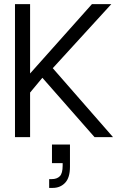

<svg xmlns="http://www.w3.org/2000/svg" viewBox="-20 -670 586 938"><path d="M53.2 -649.9H127V-311L429.2 -649.9H523.9L237.8 -336.9L532.2 0H441.9L187 -290L127 -217.8V0H53.2ZM233.9 36.1H321.8V145Q321.8 198.2 298.1 223.1Q274.4 248 237.8 248H220.2V205.1H231.9Q258.3 205.1 272.2 190.9Q286.1 176.8 286.1 139.2V127H233.9Z"/></svg>

Font: Overused Grotesk
Style: Regular
Weight: 400
Version: Version 0.002